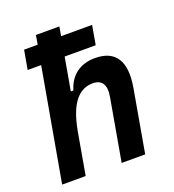

<svg xmlns="http://www.w3.org/2000/svg" viewBox="-133 -836 852 940"><g transform="rotate(-20 293.0 -366.0)"><path d="M340.3 0H462.9L520 -325.2C543.5 -458.5 500 -527.3 392.1 -527.3C314.9 -527.3 260.3 -486.3 239.7 -414.1H226.1L256.3 -585H418L435.5 -684.6H273.9L282.2 -732.4H160.2L151.9 -684.6H81.1L63.5 -585H133.8L30.3 0H152.8L192.9 -228V-226.1C219.2 -367.7 274.9 -415 340.3 -415C387.2 -415 407.7 -384.3 397.5 -325.2Z"/></g></svg>

Font: Cascadia Mono PL SemiBold
Style: Italic
Weight: 600
Italic angle: -10°
Monospace: yes
Designer: Aaron Bell
Foundry: Saja Typeworks
Version: Version 2404.023